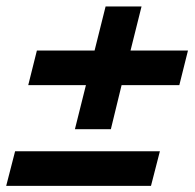

<svg xmlns="http://www.w3.org/2000/svg" viewBox="-28 -628 618 610"><path d="M210 -217.5 245 -357.5H61.7L89.2 -467.5H272.5L307.5 -607.5H421.7L386.7 -467.5H569.2L541.7 -357.5H358.3L324.2 -217.5ZM-8.3 -37.5 20 -147.5H480L451.7 -37.5Z"/></svg>

Font: Funnel Sans
Style: Bold Italic
Weight: 700
Italic angle: -14.036°
Designer: NORD ID, Kristian Moeller
Foundry: Dicotype
Version: Version 1.000